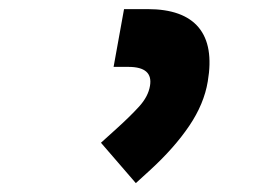

<svg xmlns="http://www.w3.org/2000/svg" viewBox="-20 -725 626 430"><path d="M284.2 -314.9 206.1 -405.3 241.2 -437Q270.5 -463.4 291.3 -486.1Q312 -508.8 315.9 -532.7Q323.2 -575.2 267.6 -575.2H234.4L257.8 -704.6H310.5Q390.6 -704.6 424.8 -663.6Q459 -622.6 445.3 -542.5Q437 -492.2 403.8 -443.1Q370.6 -394 316.9 -344.7Z"/></svg>

Font: Cascadia Mono NF
Style: Italic
Weight: 400
Italic angle: -10°
Monospace: yes
Designer: Aaron Bell
Foundry: Saja Typeworks
Version: Version 2404.023